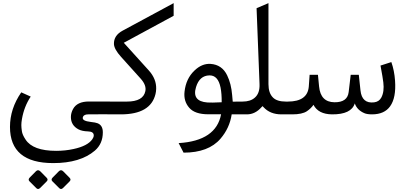

<svg xmlns="http://www.w3.org/2000/svg" viewBox="-20 -738 2618 1239"><path d="M388 367.7 428.8 409Q440.8 421 429.3 432.5L386.4 475.4Q373.9 487.9 361.4 475.4L318.5 432.5Q306.5 421 320.1 407.4L359.8 367.2Q373.9 353.6 388 367.7ZM240.2 367.7 280.9 409Q292.9 421 281.4 432.5L238.6 475.4Q225.5 487.9 213.5 475.4L170.7 432.5Q158.7 421 172.2 407.4L211.9 367.2Q225.5 353.6 240.2 367.7ZM669.4 -83Q681.2 -82.5 692.9 -82.5V-0.5H629.4L549.8 0Q523.4 0 516.1 14.6Q509.3 29.3 522.9 37.6Q537.1 45.9 566.9 49.1Q596.7 52.2 608.9 57.1Q643.6 70.3 643.6 115.7Q643.6 189.5 592.3 233.9Q498 314.5 323.7 314.5Q44.4 314.5 44.4 81.1Q44.4 -36.6 117.2 -142.1L178.2 -114.7Q135.7 -50.8 121.6 30.3Q117.7 52.7 117.7 68.8Q117.7 85 121.1 107.9Q124 131.3 145 162.6Q192.4 235.4 342.3 235.4Q400.9 235.4 454.6 223.6Q545.4 204.1 575.7 160.6Q585 147.5 585 135.7Q585 110.8 547.4 109.9Q509.8 108.9 486.3 96.7Q437.5 70.8 437.5 17.1Q437.5 -8.8 451.2 -34.2Q477.5 -83 553.7 -83Z M983.4 -130.9Q951.7 0 759.8 0H672.9V-82.5H798.8Q904.3 -82.5 918 -149.9Q925.8 -188 888.2 -230L760.7 -371.6Q716.8 -420.4 715.3 -453.6Q713.4 -508.8 771 -540L1100.6 -717.8V-636.2L778.8 -461.9L940.4 -283.2Q989.7 -228.5 987.8 -164.6Q987.3 -146.5 983.4 -130.9Z M1331.1 -251.5Q1267.6 -250 1245.1 -176.3Q1216.8 -84.5 1317.9 -76.7Q1342.8 -74.7 1410.6 -78.1Q1411.1 -133.3 1403.3 -172.9Q1387.2 -252.9 1331.1 -251.5ZM1475.1 0Q1461.9 88.4 1402.8 157.2Q1325.7 247.1 1164.6 247.1L1132.8 185.5Q1374.5 170.9 1406.7 -0.5Q1395 -0.5 1324.2 -0.5Q1237.3 -0.5 1201.2 -42.5Q1163.6 -85.4 1170.9 -147Q1180.2 -230.5 1234.4 -282.2Q1282.7 -329.1 1338.4 -325.7Q1412.6 -320.8 1445.8 -252Q1472.2 -197.8 1478 -125Q1481.4 -85.9 1481.9 -82L1544.4 -82.5V0Z M1667.5 -46.4Q1626.5 0 1573.7 0H1524.4V-82.5H1544.9Q1596.7 -82.5 1625 -108.4Q1657.2 -136.7 1654.8 -195.3L1635.7 -685.1L1712.4 -717.8V-195.3Q1712.4 -137.2 1741.7 -108.4Q1767.6 -82.5 1824.7 -82.5H1844.7V0H1795.9Q1723.1 0 1680.7 -46.4L1674.3 -53.2Z M1960 -20Q1929.7 0 1866.2 0H1824.7V-82.5H1837.4Q1964.8 -82.5 1972.7 -179.7L1978 -255.4H2031.7L2039.1 -179.7Q2048.8 -79.1 2138.2 -78.1Q2222.2 -77.1 2230 -144L2243.2 -255.4H2295.4L2306.2 -154.8Q2315.4 -67.9 2394.5 -77.6Q2426.3 -81.5 2440.9 -108.9Q2460.9 -147 2453.6 -206.5Q2450.7 -232.9 2435.5 -314.9L2505.4 -337.4Q2524.9 -282.2 2529.3 -217.3Q2537.1 -107.4 2497.6 -52.2Q2460.9 -0.5 2381.8 0Q2348.1 0 2331.1 -7.8Q2284.2 -27.8 2269.5 -70.8Q2247.1 1 2122.6 0Q2034.2 -1 2002.9 -61.5Q1986.8 -38.1 1960 -20Z"/></svg>

Font: Elshan
Style: Regular
Weight: 400
Foundry: DejaVu fonts team - Redesigned by Saber Rastikerdar (Samim font) - Edited by Jalil Hamdollahi
Version: Version 0.9.9; ttfautohint (v1.4.1.5-446e)